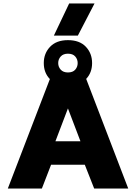

<svg xmlns="http://www.w3.org/2000/svg" viewBox="-20 -1085 783 1105"><path d="M290 -880 378 -1065H524L428 -880ZM25 0 267 -630Q232 -666 232 -722Q232 -778 268.5 -816Q305 -854 371 -854Q438 -854 474 -816Q510 -778 510 -722Q510 -667 476 -631L718 0H522L468 -137H274L221 0ZM371 -668Q399 -668 413 -684Q427 -700 427 -722Q427 -744 413 -760Q399 -776 371 -776Q344 -776 329.5 -760Q315 -744 315 -722Q315 -700 329.5 -684Q344 -668 371 -668ZM299 -272H443L371 -461Z"/></svg>

Font: Kanit
Style: Bold
Weight: 700
Designer: Katatrad Team
Foundry: CadsonDemak
Version: Version 2.000; ttfautohint (v1.8.3)